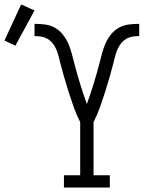

<svg xmlns="http://www.w3.org/2000/svg" viewBox="-140 -842 660 862"><path d="M147 0V-55H220V-294Q203 -327 191 -361Q179 -395 168 -429.5Q157 -464 147 -499Q137 -534 128 -569V-572Q124 -586 120 -600Q116 -614 109.5 -627Q103 -640 93.5 -651Q84 -662 71 -669Q58 -676 43.5 -678Q29 -680 15 -680V-735Q38 -735 62 -732Q86 -729 106.5 -717.5Q127 -706 142 -687Q157 -668 166.5 -646.5Q176 -625 182 -602Q188 -579 194 -556Q200 -533 206.5 -510Q213 -487 220 -464.5Q227 -442 234.5 -419.5Q242 -397 250 -375Q258 -397 265.5 -419.5Q273 -442 280 -464.5Q287 -487 293.5 -510Q300 -533 306 -556Q312 -579 318 -602Q324 -625 333.5 -646.5Q343 -668 358 -687Q373 -706 393.5 -717.5Q414 -729 438 -732Q462 -735 485 -735V-680Q471 -680 456.5 -678Q442 -676 429 -669Q416 -662 406.5 -651Q397 -640 390.5 -627Q384 -614 380 -600Q376 -586 372 -572V-569Q363 -534 353 -499Q343 -464 332 -429.5Q321 -395 309 -361Q297 -327 280 -294V-55H353V0ZM-71 -637 -120 -660 -45 -822 15 -795Z"/></svg>

Font: Iosevka Curly Slab Light
Style: Regular
Weight: 300
Monospace: yes
Designer: Belleve Invis
Foundry: Belleve Invis
Version: Version 22.1.2; ttfautohint (v1.8.4)